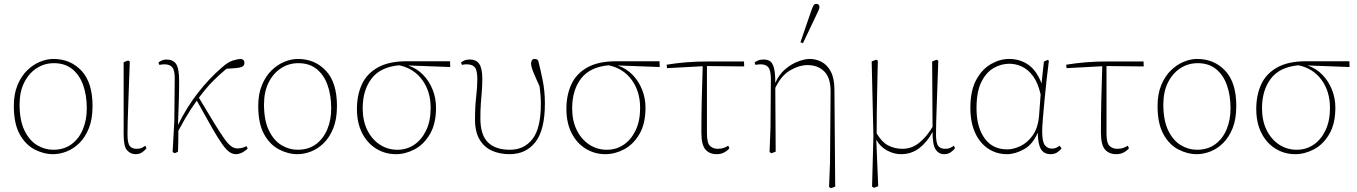

<svg xmlns="http://www.w3.org/2000/svg" viewBox="-20 -790 7069 1000"><path d="M257 13Q207 13 159.5 -12Q112 -37 82 -92Q52 -147 52 -238Q52 -301 71.5 -347.5Q91 -394 122 -424Q153 -454 189 -468.5Q225 -483 258 -483Q347 -483 404.5 -421.5Q462 -360 462 -238Q462 -170 443 -122.5Q424 -75 393.5 -45Q363 -15 327 -1Q291 13 257 13ZM257 -10Q313 -10 352 -38.5Q391 -67 411.5 -116Q432 -165 432 -225Q432 -294 413 -347Q394 -400 356 -430.5Q318 -461 261 -461Q211 -461 170.5 -434.5Q130 -408 106 -360Q82 -312 82 -246Q82 -163 107.5 -110.5Q133 -58 173 -34Q213 -10 257 -10Z M687 13Q660 13 642 -7Q624 -27 624 -87V-466L647 -475L656 -470Q653 -389 651 -330.5Q649 -272 647.5 -229.5Q646 -187 645 -154Q644 -121 644 -90Q644 -44 656 -29.5Q668 -15 691 -15Q708 -15 717.5 -19.5Q727 -24 737 -31L743 -18Q736 -8 721.5 2.5Q707 13 687 13Z M891 8 879 2 888 -161 890 -377Q891 -422 878 -438.5Q865 -455 837 -455Q824 -455 810 -452L805 -464Q810 -469 821.5 -474.5Q833 -480 847 -480Q881 -480 897 -457Q913 -434 913 -367Q913 -310 911 -253Q909 -196 907 -139Q952 -231 1010.5 -306Q1069 -381 1135 -438Q1167 -467 1193.5 -475Q1220 -483 1236 -483Q1243 -481 1248 -477Q1253 -473 1253 -462Q1253 -449 1242 -443Q1231 -437 1205 -435L1160 -432Q1125 -404 1089.5 -368Q1054 -332 1016 -281Q1065 -199 1096.5 -147.5Q1128 -96 1148.5 -67.5Q1169 -39 1184.5 -28Q1200 -17 1216 -17Q1242 -17 1264 -29L1270 -16Q1259 -5 1242.5 4Q1226 13 1208 13Q1192 13 1175.5 2Q1159 -9 1137.5 -39Q1116 -69 1084.5 -124Q1053 -179 1005 -266Q986 -239 972.5 -218.5Q959 -198 944.5 -173Q930 -148 909 -109Q909 -81 908.5 -53Q908 -25 907 0Z M1530 13Q1480 13 1432.5 -12Q1385 -37 1355 -92Q1325 -147 1325 -238Q1325 -301 1344.5 -347.5Q1364 -394 1395 -424Q1426 -454 1462 -468.5Q1498 -483 1531 -483Q1620 -483 1677.5 -421.5Q1735 -360 1735 -238Q1735 -170 1716 -122.5Q1697 -75 1666.5 -45Q1636 -15 1600 -1Q1564 13 1530 13ZM1530 -10Q1586 -10 1625 -38.5Q1664 -67 1684.5 -116Q1705 -165 1705 -225Q1705 -294 1686 -347Q1667 -400 1629 -430.5Q1591 -461 1534 -461Q1484 -461 1443.5 -434.5Q1403 -408 1379 -360Q1355 -312 1355 -246Q1355 -163 1380.5 -110.5Q1406 -58 1446 -34Q1486 -10 1530 -10Z M2042 13Q1986 13 1939.5 -15.5Q1893 -44 1866 -97Q1839 -150 1839 -223Q1839 -294 1864.5 -350Q1890 -406 1947.5 -438.5Q2005 -471 2099 -471H2324L2325 -441L2106 -449Q2151 -434 2183.5 -400.5Q2216 -367 2233.5 -322.5Q2251 -278 2251 -229Q2251 -146 2219.5 -92Q2188 -38 2140 -12.5Q2092 13 2042 13ZM1869 -226Q1869 -161 1893 -112.5Q1917 -64 1958 -37Q1999 -10 2050 -10Q2098 -10 2137 -36Q2176 -62 2199.5 -111Q2223 -160 2223 -228Q2223 -314 2179 -374Q2135 -434 2059 -450Q1961 -441 1915 -380.5Q1869 -320 1869 -226Z M2634 13Q2583 13 2542.5 -5Q2502 -23 2478 -63Q2454 -103 2454 -168Q2454 -233 2460 -285Q2466 -337 2466 -377Q2466 -424 2453 -439.5Q2440 -455 2411 -455Q2397 -455 2386 -452L2381 -464Q2386 -469 2397.5 -474.5Q2409 -480 2426 -480Q2461 -480 2476.5 -456.5Q2492 -433 2492 -380Q2492 -345 2489.5 -314.5Q2487 -284 2484.5 -251.5Q2482 -219 2482 -174Q2482 -88 2521 -49Q2560 -10 2636 -10Q2710 -10 2753.5 -66Q2797 -122 2797 -249Q2797 -293 2790 -341Q2768 -389 2757 -416.5Q2746 -444 2746 -460Q2746 -469 2750.5 -476Q2755 -483 2763 -483Q2777 -483 2783 -475Q2795 -429 2806.5 -372Q2818 -315 2818 -251Q2818 -114 2769 -50.5Q2720 13 2634 13Z M3133 13Q3077 13 3030.5 -15.5Q2984 -44 2957 -97Q2930 -150 2930 -223Q2930 -294 2955.5 -350Q2981 -406 3038.5 -438.5Q3096 -471 3190 -471H3415L3416 -441L3197 -449Q3242 -434 3274.5 -400.5Q3307 -367 3324.5 -322.5Q3342 -278 3342 -229Q3342 -146 3310.5 -92Q3279 -38 3231 -12.5Q3183 13 3133 13ZM2960 -226Q2960 -161 2984 -112.5Q3008 -64 3049 -37Q3090 -10 3141 -10Q3189 -10 3228 -36Q3267 -62 3290.5 -111Q3314 -160 3314 -228Q3314 -314 3270 -374Q3226 -434 3150 -450Q3052 -441 3006 -380.5Q2960 -320 2960 -226Z M3454 -435 3452 -453Q3501 -461 3553.5 -465.5Q3606 -470 3676 -470H3855L3856 -444L3662 -446V-95Q3662 -45 3678 -30Q3694 -15 3717 -15Q3737 -15 3749 -19.5Q3761 -24 3773 -31L3779 -18Q3771 -7 3753.5 3Q3736 13 3713 13Q3675 13 3654 -11.5Q3633 -36 3633 -100Q3633 -186 3635 -273Q3637 -360 3640 -445Z M4298 184 4303 58 4306 -310Q4307 -384 4273.5 -417.5Q4240 -451 4186 -451Q4143 -451 4096 -424Q4049 -397 4018 -332L4020 0L3998 8L3988 2L3993 -124L3995 -377Q3995 -422 3982.5 -438.5Q3970 -455 3942 -455Q3929 -455 3915 -452L3910 -464Q3915 -469 3927 -474.5Q3939 -480 3957 -480Q3976 -480 3989.5 -472Q4003 -464 4010.5 -438Q4018 -412 4018 -358Q4037 -402 4069.5 -429.5Q4102 -457 4137 -470Q4172 -483 4197 -483Q4230 -483 4259.5 -467.5Q4289 -452 4307.5 -416.5Q4326 -381 4326 -321L4330 182L4308 190ZM4149 -570 4204 -730Q4211 -750 4216 -760Q4221 -770 4232 -770Q4238 -770 4243 -766Q4248 -762 4248 -754Q4248 -747 4244.5 -739.5Q4241 -732 4232 -712L4162 -565Z M4522 182 4529 -80 4520 -470 4543 -479 4552 -474Q4550 -378 4548.5 -311.5Q4547 -245 4546.5 -194Q4546 -143 4546 -95Q4572 -51 4605 -33Q4638 -15 4681 -15Q4728 -15 4767 -46Q4806 -77 4837 -129L4835 -470L4858 -479L4867 -474Q4864 -392 4862 -333Q4860 -274 4858.5 -231Q4857 -188 4856 -154.5Q4855 -121 4855 -90Q4855 -44 4867 -29.5Q4879 -15 4902 -15Q4919 -15 4928.5 -19.5Q4938 -24 4948 -31L4954 -18Q4947 -8 4932.5 2.5Q4918 13 4898 13Q4869 13 4853 -11.5Q4837 -36 4837 -103Q4810 -51 4768.5 -19Q4727 13 4673 13Q4636 13 4600.5 -6Q4565 -25 4544 -62L4554 180L4532 188Z M5066 -226Q5066 -129 5107.5 -70.5Q5149 -12 5226 -12Q5259 -12 5295.5 -29.5Q5332 -47 5359.5 -86Q5387 -125 5392 -190L5400 -298Q5386 -359 5360.5 -393.5Q5335 -428 5303 -443Q5271 -458 5237 -458Q5194 -458 5155 -435.5Q5116 -413 5091 -362.5Q5066 -312 5066 -226ZM5225 13Q5170 13 5126.5 -16Q5083 -45 5058.5 -99Q5034 -153 5034 -228Q5034 -318 5064.5 -374Q5095 -430 5141.5 -456.5Q5188 -483 5236 -483Q5292 -483 5335.5 -453Q5379 -423 5405 -355V-358L5417 -469L5436 -478L5443 -474Q5437 -429 5431 -374Q5425 -319 5420 -266Q5415 -213 5411.5 -170.5Q5408 -128 5408 -107Q5408 -52 5422 -34Q5436 -16 5458 -16Q5472 -16 5480.5 -20Q5489 -24 5499 -31L5509 -17Q5499 -4 5485 4.5Q5471 13 5452 13Q5418 13 5402 -12.5Q5386 -38 5385 -99Q5359 -38 5313 -12.5Q5267 13 5225 13Z M5535 -435 5533 -453Q5582 -461 5634.5 -465.5Q5687 -470 5757 -470H5936L5937 -444L5743 -446V-95Q5743 -45 5759 -30Q5775 -15 5798 -15Q5818 -15 5830 -19.5Q5842 -24 5854 -31L5860 -18Q5852 -7 5834.5 3Q5817 13 5794 13Q5756 13 5735 -11.5Q5714 -36 5714 -100Q5714 -186 5716 -273Q5718 -360 5721 -445Z M6214 13Q6164 13 6116.5 -12Q6069 -37 6039 -92Q6009 -147 6009 -238Q6009 -301 6028.5 -347.5Q6048 -394 6079 -424Q6110 -454 6146 -468.5Q6182 -483 6215 -483Q6304 -483 6361.5 -421.5Q6419 -360 6419 -238Q6419 -170 6400 -122.5Q6381 -75 6350.5 -45Q6320 -15 6284 -1Q6248 13 6214 13ZM6214 -10Q6270 -10 6309 -38.5Q6348 -67 6368.5 -116Q6389 -165 6389 -225Q6389 -294 6370 -347Q6351 -400 6313 -430.5Q6275 -461 6218 -461Q6168 -461 6127.5 -434.5Q6087 -408 6063 -360Q6039 -312 6039 -246Q6039 -163 6064.5 -110.5Q6090 -58 6130 -34Q6170 -10 6214 -10Z M6726 13Q6670 13 6623.5 -15.5Q6577 -44 6550 -97Q6523 -150 6523 -223Q6523 -294 6548.5 -350Q6574 -406 6631.5 -438.5Q6689 -471 6783 -471H7008L7009 -441L6790 -449Q6835 -434 6867.5 -400.5Q6900 -367 6917.5 -322.5Q6935 -278 6935 -229Q6935 -146 6903.5 -92Q6872 -38 6824 -12.5Q6776 13 6726 13ZM6553 -226Q6553 -161 6577 -112.5Q6601 -64 6642 -37Q6683 -10 6734 -10Q6782 -10 6821 -36Q6860 -62 6883.5 -111Q6907 -160 6907 -228Q6907 -314 6863 -374Q6819 -434 6743 -450Q6645 -441 6599 -380.5Q6553 -320 6553 -226Z"/></svg>

Font: Source Serif 4 ExtraLight
Style: Regular
Weight: 200
Designer: Frank Grießhammer
Foundry: Adobe
Version: Version 4.005;hotconv 1.1.0;makeotfexe 2.6.0